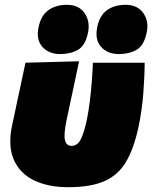

<svg xmlns="http://www.w3.org/2000/svg" viewBox="-20 -763 633 799"><path d="M263.5 16Q180 16 121 -12.8Q62 -41.5 37 -99.5Q12 -157.5 31 -244.5Q36 -267 40 -286Q44 -305 48 -324Q60.5 -382.5 69 -422Q77.5 -461.5 86 -502L309 -508Q293.5 -434 280 -370.8Q266.5 -307.5 257 -263.5Q244.5 -203 250.5 -179.5Q256.5 -156 278 -156Q303 -156 316.8 -184.5Q330.5 -213 341 -262.5Q348.5 -298.5 353.8 -341.5Q359 -384.5 362.2 -426.5Q365.5 -468.5 366.5 -502H582Q582 -448.5 576.5 -376.2Q571 -304 556.5 -235Q537.5 -146 505 -90.5Q472.5 -35 415.2 -9.5Q358 16 263.5 16ZM474.5 -538Q428 -538 401 -567.5Q374 -597 384.5 -650Q394.5 -699 425.8 -721Q457 -743 502.5 -743Q552 -743 576.2 -708.8Q600.5 -674.5 590.5 -628Q579.5 -573.5 548.5 -555.8Q517.5 -538 474.5 -538ZM230.5 -538Q184 -538 156.8 -567.5Q129.5 -597 140.5 -650Q150.5 -699 181.8 -721Q213 -743 258.5 -743Q308 -743 331.8 -708.8Q355.5 -674.5 346.5 -628Q335.5 -573.5 304.5 -555.8Q273.5 -538 230.5 -538Z"/></svg>

Font: Commissioner Black
Style: Italic
Weight: 900
Italic angle: -12°
Designer: Kostas Bartsokas
Foundry: Kostas Bartsokas
Version: Version 1.000; ttfautohint (v1.8.3)